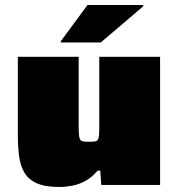

<svg xmlns="http://www.w3.org/2000/svg" viewBox="-20 -736 707 764"><path d="M217 8Q160 8 127 -6.5Q94 -21 77.5 -48.5Q61 -76 56 -115Q51 -154 51 -202V-510H293V-243Q293 -217 294 -202.5Q295 -188 298.5 -181.5Q302 -175 310 -173.5Q318 -172 332 -172Q347 -172 356 -173Q365 -174 369 -179.5Q373 -185 374 -198Q375 -211 375 -234V-510H617V0H383L379 -57H368Q347 -31 320.5 -16.5Q294 -2 267 3Q240 8 217 8ZM222 -567V-572L328 -716H550V-711L381 -567Z"/></svg>

Font: Saira Expanded Black
Style: Regular
Weight: 900
Width: 7
Designer: Hector Gatti with collaboration of the Omnibus-Type team
Foundry: Omnibus-Type
Version: Version 1.101